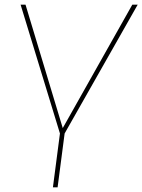

<svg xmlns="http://www.w3.org/2000/svg" viewBox="-20 -800 608 820"><path d="M226 0H206L236 -230L68 -780H89L248 -253L545 -780H568L256 -230Z"/></svg>

Font: Tanohe Sans Thin
Style: Italic
Weight: 100
Designer: Village Type and Design LLC & Cristiano Sobral
Foundry: Cooper Hewitt Smithsonian Design Museum
Version: Version 1.00;September 29, 2021;FontCreator 13.0.0.2655 64-b